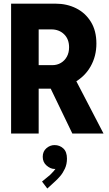

<svg xmlns="http://www.w3.org/2000/svg" viewBox="-20 -740 602 1064"><path d="M160.6 -248.5V-378.9H269.5Q296.4 -378.9 317.4 -391.4Q338.4 -403.8 350.6 -426Q362.8 -448.2 362.8 -478Q362.8 -523.4 335 -550.3Q307.1 -577.1 264.6 -577.1H160.6V-719.7H288.1Q350.6 -719.7 401.9 -694.1Q453.1 -668.5 483.6 -619.1Q514.2 -569.8 514.2 -498.5Q514.2 -428.2 481.9 -371.6Q449.7 -314.9 389.6 -281.7Q329.6 -248.5 247.6 -248.5ZM41.5 0V-719.7H194.3V0ZM380.9 0 250 -271.5 363.3 -366.2 553.7 0ZM242.2 304.7 212.9 266.1 257.3 229.5Q265.6 221.7 275.9 210.2Q286.1 198.7 293.7 186.5Q301.3 174.3 301.3 164.6L318.8 164.1Q318.4 176.3 309.8 186.3Q301.3 196.3 282.2 196.3Q260.3 196.3 238.5 177.7Q216.8 159.2 216.8 128.9Q216.8 99.1 237.1 81.5Q257.3 64 282.2 64Q310.5 64 330.8 82.5Q351.1 101.1 351.1 139.2Q351.1 169.9 339.6 194.6Q328.1 219.2 313.5 236.1Q298.8 252.9 289.1 261.7Z"/></svg>

Font: Reddit Mono ExtraBold
Style: Regular
Weight: 800
Monospace: yes
Designer: Stephen Hutchings
Foundry: Reddit
Version: Version 1.014